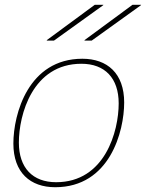

<svg xmlns="http://www.w3.org/2000/svg" viewBox="-20 -770 611 804"><path d="M59 -173C59 -289 116 -503 321 -503C419 -503 477 -443 477 -337C477 -221 420 -7 215 -7C117 -7 59 -67 59 -173ZM36 -169C36 -47 107 14 211 14C440 14 500 -220 500 -341C500 -463 429 -524 325 -524C99 -524 36 -293 36 -169ZM176 -600H206L412 -748L413 -750H377L176 -602ZM334 -600H364L570 -748L571 -750H535L334 -602Z"/></svg>

Font: Nacelle Thin
Style: Italic
Weight: 100
Italic angle: -12°
Designer: Sora Sagano
Foundry: Sora Sagano
Version: Version 1.000;FEAKit 1.0